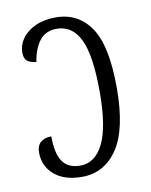

<svg xmlns="http://www.w3.org/2000/svg" viewBox="-68 -596 517 658"><g transform="rotate(-10 190.0 -267.0)"><path d="M34 -98Q34 -121 47.5 -133Q61 -145 85 -145Q85 -85 104.5 -57Q124 -29 166 -29Q218 -29 246.5 -87Q275 -145 275 -266Q275 -394 248 -449.5Q221 -505 167 -505Q128 -505 107 -477.5Q86 -450 79 -405Q58 -407 47.5 -415.5Q37 -424 37 -445Q37 -471 53 -493.5Q69 -516 99 -530Q129 -544 170 -544Q248 -544 291.5 -480.5Q335 -417 335 -270Q335 -126 289 -58Q243 10 165 10Q104 10 69 -20Q34 -50 34 -98Z"/></g></svg>

Font: Noto Serif CondLight
Style: Regular
Weight: 300
Width: 3
Designer: Monotype Design Team
Foundry: Monotype Imaging Inc.
Version: Version 1.001